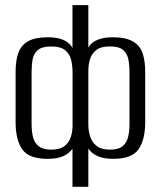

<svg xmlns="http://www.w3.org/2000/svg" viewBox="-20 -611 626 747"><path d="M262 115.7V-32.2Q249.6 -14.4 226.5 -3.7Q203.5 7 165.1 7Q91.8 7 66.2 -30.5Q40.7 -68 40.7 -136V-332Q40.7 -374 50.9 -404Q61.2 -434 88.4 -450Q115.7 -466 167.1 -466Q204.5 -466 228.3 -454.9Q252.2 -443.8 262 -424V-591H323.7V-425.4Q333 -444.5 357.5 -455.2Q382 -466 417.5 -466Q468.9 -466 496.6 -450Q524.4 -434 534.7 -404Q544.9 -374 544.9 -332V-136Q544.9 -68 519.2 -30.5Q493.5 7 420.5 7Q383.1 7 359.6 -3.7Q336.2 -14.4 323.7 -32.9V115.7ZM178.8 -28.8Q213.7 -28.8 231.6 -43.2Q249.5 -57.5 255.9 -79.2Q262.3 -101 262.3 -121.8V-328.2Q262.3 -353.2 257.2 -376.6Q252 -399.9 234.3 -415Q216.5 -430.2 179.8 -430.2Q144 -430.2 127.7 -416.7Q111.4 -403.2 107.1 -380.7Q102.9 -358.1 102.9 -329.2V-127.2Q102.9 -99.5 108.5 -77.4Q114.1 -55.2 130.5 -42Q147 -28.8 178.8 -28.8ZM408.7 -28.8Q440.8 -28.8 456.7 -42Q472.7 -55.2 478.2 -77.5Q483.8 -99.8 483.8 -127.2V-329.2Q483.8 -357.6 479.4 -380.1Q475 -402.6 459 -416.5Q443 -430.4 407.3 -430.4Q372.9 -430.4 355 -416.6Q337.1 -402.8 330.4 -381.5Q323.7 -360.3 323.7 -336V-125.8Q323.7 -103.4 330.4 -81.1Q337 -58.8 355.3 -43.8Q373.5 -28.8 408.7 -28.8Z"/></svg>

Font: Alumni Sans SC Thin
Style: Regular
Weight: 100
Designer: Robert E. Leuschke
Foundry: Robert E. Leuschke
Version: Version 1.018